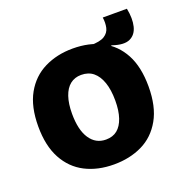

<svg xmlns="http://www.w3.org/2000/svg" viewBox="-116 -740 856 867"><g transform="rotate(-20 311.5 -306.5)"><path d="M463 -495 408 -489 370 -528Q418 -528 439.5 -541.5Q461 -555 466 -578Q471 -601 467 -627H583Q593 -577 584 -540.5Q575 -504 545.5 -490.5Q516 -477 463 -495ZM289 14Q211 14 151.5 -16.5Q92 -47 58.5 -109Q25 -171 25 -264Q25 -359 59.5 -420.5Q94 -482 154.5 -512Q215 -542 291 -542Q370 -542 429.5 -511.5Q489 -481 522 -419.5Q555 -358 555 -264Q555 -168 520 -106Q485 -44 425 -15Q365 14 289 14ZM293 -104Q326 -104 347.5 -121.5Q369 -139 380.5 -173Q392 -207 392 -255Q392 -307 379.5 -343Q367 -379 344 -398Q321 -417 286 -417Q255 -417 233 -399.5Q211 -382 199.5 -348Q188 -314 188 -266Q188 -188 216 -146Q244 -104 293 -104Z"/></g></svg>

Font: Bricolage Grotesque 72pt ExtraBold
Style: Regular
Weight: 800
Designer: Mathieu Triay
Foundry: Atelier Triay
Version: Version 1.001;gftools[0.9.33.dev8+g029e19f]